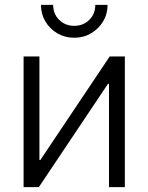

<svg xmlns="http://www.w3.org/2000/svg" viewBox="-20 -767 608 787"><path d="M491.7 0H426.8V-423.8H422.9L139.2 0H76.7V-535.6H141.6V-111.3H145.5L429.7 -535.6H491.7ZM284.2 -612.3Q246.1 -612.3 215.1 -630.4Q184.1 -648.4 166 -679Q147.9 -709.5 147.9 -747.1H197.8Q197.8 -710 222.7 -685.5Q247.6 -661.1 284.2 -661.1Q321.3 -661.1 345.9 -685.5Q370.6 -710 370.6 -747.1H420.9Q420.9 -709.5 402.6 -679.2Q384.3 -648.9 353.5 -630.6Q322.8 -612.3 284.2 -612.3Z"/></svg>

Font: Inter 20pt Light
Style: Regular
Weight: 300
Version: Version 4.001;git-66647c0bb